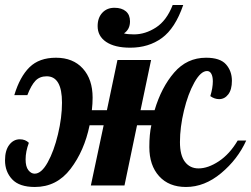

<svg xmlns="http://www.w3.org/2000/svg" viewBox="-57 -739 1001 765"><path d="M-8.5 -24.5C10.5 -4.2 40.7 6 82 6C140 6 187.3 -18 224 -66C260.7 -114 286 -172 300 -240H356L305 0H439L489 -240H546C540.7 -216.7 538 -187.7 538 -153C538 -104.3 551 -65.7 577 -37C603 -8.3 638.7 6 684 6C733.3 6 780 -12.3 824 -49C868 -85.7 901.3 -129 924 -179H890C868.7 -143 843.7 -115.5 815 -96.5C786.3 -77.5 759.3 -68 734 -68C711.3 -68 693.3 -76.7 680 -94C666.7 -111.3 660 -137.7 660 -173C660 -212.3 665.3 -254.2 676 -298.5C686.7 -342.8 700.5 -380.2 717.5 -410.5C734.5 -440.8 751.3 -456 768 -456C775.3 -456 781 -452.3 785 -445C789 -437.7 791 -427.7 791 -415C791 -397.7 787.7 -378 781 -356C792.3 -348 804 -344 816 -344C830.7 -344 842.8 -350.3 852.5 -363C862.2 -375.7 867 -393.7 867 -417C867 -443 859.2 -464.8 843.5 -482.5C827.8 -500.2 801.3 -509 764 -509C713.3 -509 671 -489.3 637 -450C603 -410.7 577 -360.7 559 -300H503L545 -500H411L369 -300H309C311 -317.3 312 -334 312 -350C312 -398.7 299 -437.3 273 -466C247 -494.7 211.3 -509 166 -509C121.3 -509 86.2 -496.3 60.5 -471C34.8 -445.7 14.7 -408.7 0 -360H52C62 -386 72.7 -405 84 -417C95.3 -429 110.3 -435 129 -435C169.7 -435 190 -400 190 -330C190 -290.7 184.7 -248.7 174 -204C163.3 -159.3 149.7 -122 133 -92C116.3 -62 99 -47 81 -47C71.7 -47 63.3 -51.7 56 -61C48.7 -70.3 45 -84.7 45 -104C45 -124.7 49.3 -146.7 58 -170C48.7 -179.3 36.7 -184 22 -184C5.3 -184 -8.7 -176.7 -20 -162C-31.3 -147.3 -37 -126.7 -37 -100C-37 -70 -27.5 -44.8 -8.5 -24.5ZM366 -572C388.7 -556.7 420.7 -549 462 -549C510.7 -549 552.7 -561.8 588 -587.5C623.3 -613.2 651.7 -657 673 -719H631C615 -677.7 592.8 -647.8 564.5 -629.5C536.2 -611.2 507 -602 477 -602C459 -602 445.7 -603.3 437 -606C453 -616.7 461 -632.7 461 -654C461 -671.3 455.5 -684.7 444.5 -694C433.5 -703.3 418.3 -708 399 -708C379 -708 362.8 -701.3 350.5 -688C338.2 -674.7 332 -657 332 -635C332 -608.3 343.3 -587.3 366 -572Z"/></svg>

Font: DonutKreme
Style: Regular
Weight: 400
Designer: Impallari Type
Foundry: Impallari Type
Version: Version 2.100